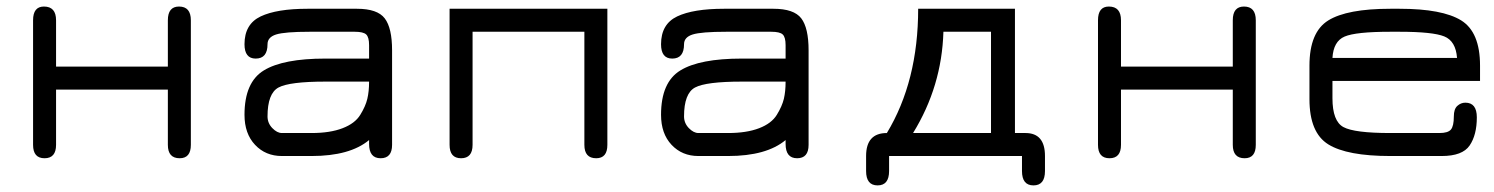

<svg xmlns="http://www.w3.org/2000/svg" viewBox="-20 -477 4569 587"><path d="M151.4 -34.2Q151.4 6.8 116.2 6.8Q81.1 6.8 81.1 -34.2V-415Q81.1 -457 114.3 -457Q151.4 -457 151.4 -415V-273.4H493.2V-415Q493.2 -457 527.3 -457Q563.5 -457 563.5 -415V-34.2Q563.5 6.8 529.3 6.8Q493.2 6.8 493.2 -34.2V-203.1H151.4Z M974.6 -297.9H1108.4V-338.9Q1108.4 -363.3 1099.6 -371.6Q1090.8 -379.9 1064.5 -379.9H926.8Q850.6 -379.9 824.2 -371.6Q797.9 -363.3 797.9 -341.8Q797.9 -297.9 761.7 -297.9Q727.5 -297.9 727.5 -341.8Q727.5 -403.3 776.9 -426.8Q826.2 -450.2 919.9 -450.2H1071.3Q1133.8 -450.2 1156.2 -420.9Q1178.7 -391.6 1178.7 -323.2V-34.2Q1178.7 6.8 1143.6 6.8Q1108.4 6.8 1108.4 -37.1V-48.8Q1049.8 0 932.6 0H841.8Q792 0 759.8 -34.2Q727.5 -68.4 727.5 -126Q727.5 -225.6 786.6 -261.7Q845.7 -297.9 974.6 -297.9ZM1108.4 -227.5H974.6Q865.2 -227.5 831.5 -209.5Q797.9 -191.4 797.9 -121.1Q797.9 -100.6 812.5 -85.4Q827.1 -70.3 841.8 -70.3H932.6Q989.3 -70.3 1027.3 -85Q1065.4 -99.6 1081.5 -126Q1097.7 -152.3 1103 -174.8Q1108.4 -197.3 1108.4 -227.5Z M1354.5 -450.2H1836.9V-34.2Q1836.9 6.8 1802.7 6.8Q1766.6 6.8 1766.6 -34.2V-379.9H1424.8V-34.2Q1424.8 6.8 1389.6 6.8Q1354.5 6.8 1354.5 -34.2Z M2248 -297.9H2381.8V-338.9Q2381.8 -363.3 2373 -371.6Q2364.3 -379.9 2337.9 -379.9H2200.2Q2124 -379.9 2097.7 -371.6Q2071.3 -363.3 2071.3 -341.8Q2071.3 -297.9 2035.2 -297.9Q2001 -297.9 2001 -341.8Q2001 -403.3 2050.3 -426.8Q2099.6 -450.2 2193.4 -450.2H2344.7Q2407.2 -450.2 2429.7 -420.9Q2452.1 -391.6 2452.1 -323.2V-34.2Q2452.1 6.8 2417 6.8Q2381.8 6.8 2381.8 -37.1V-48.8Q2323.2 0 2206.1 0H2115.2Q2065.4 0 2033.2 -34.2Q2001 -68.4 2001 -126Q2001 -225.6 2060.1 -261.7Q2119.1 -297.9 2248 -297.9ZM2381.8 -227.5H2248Q2138.7 -227.5 2105 -209.5Q2071.3 -191.4 2071.3 -121.1Q2071.3 -100.6 2085.9 -85.4Q2100.6 -70.3 2115.2 -70.3H2206.1Q2262.7 -70.3 2300.8 -85Q2338.9 -99.6 2355 -126Q2371.1 -152.3 2376.5 -174.8Q2381.8 -197.3 2381.8 -227.5Z M2698.2 45.9Q2698.2 89.8 2663.1 89.8Q2627.9 89.8 2627.9 45.9V0Q2627.9 -70.3 2691.4 -70.3Q2787.1 -228.5 2787.1 -450.2H3083V-70.3H3115.2Q3174.8 -70.3 3174.8 0V45.9Q3174.8 89.8 3139.6 89.8Q3104.5 89.8 3104.5 45.9V0H2698.2ZM2864.3 -379.9Q2859.4 -212.9 2771.5 -70.3H3009.8V-379.9Z M3407.2 -34.2Q3407.2 6.8 3372.1 6.8Q3336.9 6.8 3336.9 -34.2V-415Q3336.9 -457 3370.1 -457Q3407.2 -457 3407.2 -415V-273.4H3749V-415Q3749 -457 3783.2 -457Q3819.3 -457 3819.3 -415V-34.2Q3819.3 6.8 3785.2 6.8Q3749 6.8 3749 -34.2V-203.1H3407.2Z M4504.9 -276.4V-229.5H4053.7V-176.8Q4053.7 -106.4 4087.4 -88.4Q4121.1 -70.3 4230.5 -70.3H4380.9Q4407.2 -70.3 4416 -81.1Q4424.8 -91.8 4424.8 -121.1Q4424.8 -143.6 4435.5 -153.3Q4446.3 -163.1 4460 -163.1Q4495.1 -163.1 4495.1 -118.2Q4495.1 -64.5 4473.1 -32.2Q4451.2 0 4387.7 0H4230.5Q4098.6 0 4041 -35.6Q3983.4 -71.3 3983.4 -173.8V-276.4Q3983.4 -378.9 4041 -414.6Q4098.6 -450.2 4230.5 -450.2H4258.8Q4389.6 -450.2 4447.3 -414.6Q4504.9 -378.9 4504.9 -276.4ZM4258.8 -379.9H4230.5Q4125 -379.9 4090.8 -365.2Q4056.6 -350.6 4053.7 -299.8H4434.6Q4430.7 -351.6 4395.5 -365.7Q4360.4 -379.9 4258.8 -379.9Z"/></svg>

Font: Jura
Style: DemiBold
Weight: 600
Version: Version 2.4